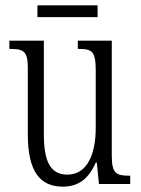

<svg xmlns="http://www.w3.org/2000/svg" viewBox="-20 -688 526 718"><path d="M120 -624H345V-668H120ZM215 10C272 10 311 -18 338 -80H342L350 0H467V-31H464C416 -31 398 -38 398 -105V-536H271V-505H274C324 -505 338 -497 338 -424V-210C338 -111 306 -35 232 -35C168 -35 144 -85 144 -186V-536H15V-505H19C67 -505 84 -497 84 -435V-185C84 -46 130 10 215 10Z"/></svg>

Font: Noto Serif Hebrew ExtraCondensed Light
Style: Regular
Weight: 300
Width: 2
Designer: Monotype Design Team
Foundry: Monotype Imaging Inc.
Version: Version 2.004